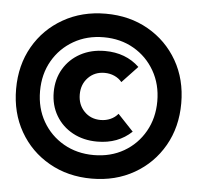

<svg xmlns="http://www.w3.org/2000/svg" viewBox="-46 -581 697 678"><g transform="rotate(5 302.5 -242.0)"><path d="M302.7 50.8Q218.3 50.8 151.9 12.9Q85.4 -24.9 47.6 -91.1Q9.8 -157.2 9.8 -241.7Q9.8 -326.2 47.6 -392.1Q85.4 -458 151.9 -495.8Q218.3 -533.7 302.7 -533.7Q387.2 -533.7 453.4 -495.8Q519.5 -458 557.4 -392.1Q595.2 -326.2 595.2 -241.7Q595.2 -157.2 557.4 -91.1Q519.5 -24.9 453.4 12.9Q387.2 50.8 302.7 50.8ZM302.7 -32.7Q362.8 -32.7 409.7 -59.8Q456.5 -86.9 483.4 -134.3Q510.3 -181.6 510.3 -241.2Q510.3 -301.3 483.2 -348.6Q456.1 -396 409.2 -423.1Q362.3 -450.2 302.7 -450.2Q243.2 -450.2 196 -423.1Q148.9 -396 121.8 -348.9Q94.7 -301.8 94.7 -241.2Q94.7 -181.2 121.8 -134Q148.9 -86.9 196 -59.8Q243.2 -32.7 302.7 -32.7ZM433.1 -127Q384.8 -81.1 311 -81.1Q262.2 -81.1 224.1 -101.8Q186 -122.6 164.6 -158.9Q143.1 -195.3 143.1 -241.7Q143.1 -288.1 164.6 -324.5Q186 -360.8 224.1 -381.6Q262.2 -402.3 311 -402.3Q384.8 -402.3 433.1 -356.4L377.9 -297.9Q367.2 -311 351.1 -318.1Q335 -325.2 316.4 -325.2Q281.2 -325.2 258.3 -301.5Q235.4 -277.8 235.4 -241.7Q235.4 -205.6 258.3 -181.9Q281.2 -158.2 316.4 -158.2Q335 -158.2 351.1 -165.3Q367.2 -172.4 377.9 -185.5Z"/></g></svg>

Font: Kumbh Sans Black
Style: Regular
Weight: 900
Version: Version 1.005